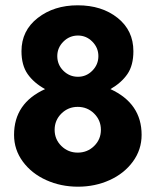

<svg xmlns="http://www.w3.org/2000/svg" viewBox="-20 -692 600 724"><path d="M33 -183.5Q33 -303 150 -356Q107.5 -379.5 84.2 -412.8Q61 -446 61 -499Q61 -576.5 122.2 -624.2Q183.5 -672 273 -672Q364 -672 423.5 -624.5Q483 -577 483 -499Q483 -445.5 460.5 -412.8Q438 -380 396.5 -356Q514 -302 514 -183.5Q514 -127.5 481 -82.5Q448 -37.5 393.2 -12.8Q338.5 12 274 12Q209.5 12 154.5 -12.8Q99.5 -37.5 66.2 -82.5Q33 -127.5 33 -183.5ZM274 -402.5Q305.5 -402.5 328.2 -425.5Q351 -448.5 351 -480.5Q351 -512 328.2 -535Q305.5 -558 274 -558Q242 -558 219 -535Q196 -512 196 -480.5Q196 -448 219 -425.2Q242 -402.5 274 -402.5ZM273 -116.5Q309.5 -116.5 335 -141.5Q360.5 -166.5 360.5 -202.5Q360.5 -238.5 335 -263.8Q309.5 -289 273 -289Q237 -289 211.5 -263.8Q186 -238.5 186 -202.5Q186 -166.5 211.5 -141.5Q237 -116.5 273 -116.5Z"/></svg>

Font: League Spartan
Style: Bold
Weight: 700
Foundry: The League of Moveable Type
Version: Version 2.002